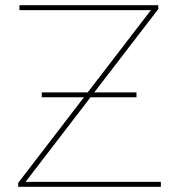

<svg xmlns="http://www.w3.org/2000/svg" viewBox="-20 -720 679 740"><path d="M50 0V-15L567 -688L568 -681H55V-700H590V-685L73 -12L72 -19H600V0ZM141 -345V-364H506V-345Z"/></svg>

Font: Montserrat Thin Thin
Style: Regular
Weight: 250
Version: Version 9.000